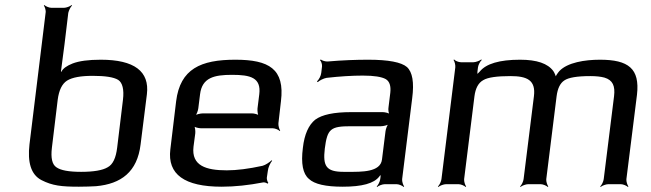

<svg xmlns="http://www.w3.org/2000/svg" viewBox="-20 -731 2582 762"><path d="M563 -357C574 -448 513 -494 380 -494C331 -494 294 -489 268 -479C245 -470 230 -459 224 -447C223 -445 220 -444 219 -443L223 -442C223 -443 222 -446 222 -448C225 -475 234 -536 236 -555L251 -680C253 -689 260 -704 266 -709L264 -711C259 -706 243 -700 234 -700H184C175 -700 161 -706 156 -711L154 -709C158 -704 163 -689 161 -680L97 -158C89 -88 102 -38 145 -16C188 6 224 10 293 10C320 10 342 9 361 8C461 -1 525 -49 538 -158L563 -357ZM445 -145C440 -104 428 -78 407 -67C387 -55 351 -49 302 -49C253 -49 221 -55 204 -67C187 -78 181 -104 186 -145L209 -335C214 -373 226 -398 246 -411C267 -424 301 -430 348 -430C397 -430 431 -425 449 -414C466 -403 473 -376 468 -335L445 -145Z M914 -494C777 -494 695 -458 679 -329L656 -138C644 -39 712 10 860 10C912 10 967 4 1024 -7C1030 -8 1039 -5 1041 -2L1045 -5C1042 -8 1038 -20 1039 -26L1043 -53C1044 -66 1053 -85 1060 -93L1058 -95C1051 -88 1034 -76 1022 -73C967 -61 920 -55 880 -55C798 -55 739 -73 748 -149L755 -202C756 -211 754 -228 750 -233L747 -231C752 -226 768 -222 777 -222H1062C1071 -222 1086 -216 1090 -211L1092 -213C1088 -218 1084 -233 1085 -242L1095 -329C1111 -458 1047 -494 914 -494ZM901 -434C974 -434 1017 -423 1009 -357L1002 -301C1001 -292 1003 -275 1007 -270L1009 -272C1005 -277 989 -281 980 -281H785C776 -281 758 -277 752 -272L754 -270C760 -275 766 -292 767 -301L774 -357C782 -423 830 -434 901 -434Z M1576 -20 1616 -342C1624 -404 1617 -445 1595 -465C1573 -484 1522 -494 1441 -494C1393 -494 1339 -492 1281 -487C1272 -486 1257 -491 1253 -495L1250 -492C1255 -488 1259 -475 1258 -467L1255 -442C1254 -430 1245 -414 1238 -408L1241 -405C1247 -411 1264 -420 1276 -422C1329 -428 1377 -431 1420 -431C1465 -431 1495 -426 1511 -417C1526 -408 1532 -390 1529 -363L1522 -306C1520 -297 1522 -280 1527 -275L1529 -277C1525 -282 1508 -286 1499 -286H1374C1305 -286 1258 -276 1231 -256C1205 -235 1188 -198 1182 -144C1174 -82 1182 -41 1206 -21C1228 0 1273 10 1340 10C1417 10 1464 -3 1485 -30C1487 -34 1493 -38 1494 -41L1490 -42C1490 -39 1491 -31 1490 -27L1489 -20C1488 -11 1481 4 1475 9L1477 11C1482 6 1498 0 1507 0H1554C1563 0 1577 6 1582 11L1584 9C1580 4 1575 -11 1576 -20ZM1269 -141C1279 -220 1292 -230 1373 -230H1492C1501 -230 1519 -234 1524 -239L1523 -241C1517 -236 1511 -219 1510 -210L1496 -98C1490 -47 1414 -49 1362 -49H1344C1274 -49 1261 -72 1269 -141Z M2361 -494C2301 -494 2232 -483 2200 -449C2193 -441 2183 -427 2183 -419L2188 -420C2187 -427 2181 -442 2176 -449C2154 -479 2111 -494 2044 -494C1962 -494 1909 -478 1884 -447C1880 -442 1873 -437 1871 -433L1874 -431C1876 -435 1874 -443 1875 -448L1877 -464C1878 -473 1886 -488 1892 -493L1890 -495C1884 -490 1868 -484 1859 -484H1809C1800 -484 1786 -490 1782 -495L1780 -493C1784 -488 1788 -473 1787 -464L1732 -20C1731 -11 1724 4 1718 9L1720 11C1725 6 1741 0 1750 0H1800C1809 0 1823 6 1828 11L1830 9C1826 4 1821 -11 1822 -20L1863 -349C1867 -380 1878 -402 1898 -413C1916 -424 1953 -429 2006 -429C2072 -429 2107 -413 2099 -349L2058 -20C2057 -11 2050 4 2044 9L2046 11C2051 6 2067 0 2076 0H2126C2135 0 2149 6 2154 11L2156 9C2152 4 2147 -11 2148 -20L2189 -349C2193 -380 2203 -401 2220 -412C2236 -423 2270 -429 2323 -429C2346 -429 2364 -427 2379 -423C2412 -413 2422 -390 2417 -349L2376 -20C2375 -11 2368 4 2362 9L2364 11C2369 6 2385 0 2394 0H2444C2453 0 2467 6 2472 11L2474 9C2470 4 2465 -11 2466 -20L2508 -355C2520 -459 2474 -494 2361 -494Z"/></svg>

Font: Gamestation Storm Oblique 
Style: Italic
Weight: 400
Designer: Jonas Hecksher
Foundry: Jonas Hecksher, Playtypeª, e-types AS
Version: Version 1.003